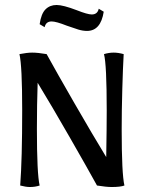

<svg xmlns="http://www.w3.org/2000/svg" viewBox="-20 -744 576 770"><path d="M61 0Q69 -106 69 -302Q69 -480 58 -527Q89 -533 109 -533Q132 -533 167 -527Q206 -456 278 -331Q350 -206 406 -114Q408 -232 408 -300Q408 -486 397 -527Q417 -533 436 -533Q454 -533 476 -527Q473 -475 470.5 -387.5Q468 -300 468 -225Q468 -47 479 0Q463 6 428 6Q406 6 369 0Q331 -69 259 -194.5Q187 -320 131 -412Q128 -324 128 -227Q128 -47 139 0Q121 6 100 6Q84 6 61 0ZM139 -647Q145 -689 162.5 -706.5Q180 -724 207 -724Q233 -724 288 -703Q331 -686 348 -686Q371 -686 376 -709L396 -697Q384 -620 329 -620Q312 -620 294 -625.5Q276 -631 248 -641Q205 -658 187 -658Q164 -658 159 -635Z"/></svg>

Font: Mirza
Style: Regular
Weight: 400
Designer: Arabic design by Kourosh Beigpour, Latin design by Eduardo Tunni, engineering by Lasse Fister
Version: Version 1.0010g